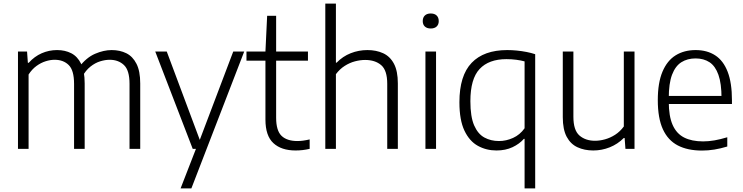

<svg xmlns="http://www.w3.org/2000/svg" viewBox="-20 -828 4134 1068"><path d="M80 0V-541.5H130.5L135 -478.5H139.5Q171.5 -514 212 -531.8Q252.5 -549.5 297.5 -549.5Q342 -549.5 376.5 -531.8Q411 -514 431 -473.5Q451 -433 451 -364.5V0H392V-361.5Q392 -437 362.2 -466.2Q332.5 -495.5 284 -495.5Q260 -495.5 233.8 -487.2Q207.5 -479 182.8 -461Q158 -443 139 -413.5V0ZM700.5 0V-361.5Q700.5 -437 669.5 -466.2Q638.5 -495.5 590 -495.5Q565.5 -495.5 537.5 -487Q509.5 -478.5 483 -457.5Q456.5 -436.5 437 -400.5L420 -455Q460.5 -508 508.8 -528.8Q557 -549.5 601 -549.5Q647 -549.5 682.8 -531.8Q718.5 -514 739.2 -473.2Q760 -432.5 760 -363.5V0Z M984.5 220 1070 0 1087.5 -40 1277.5 -541.5H1338.5L1044.5 220ZM1052 0 843.5 -541.5H907.5L1110 0Z M1624 9Q1545 9 1500.8 -31.8Q1456.5 -72.5 1456.5 -163V-541.5L1466 -740H1516V-173Q1516 -101.5 1546 -72.5Q1576 -43.5 1634.5 -43.5Q1650 -43.5 1666.5 -45.8Q1683 -48 1702.5 -52.5V0Q1682.5 4.5 1663.2 6.8Q1644 9 1624 9ZM1351 -490.5V-541.5H1693V-490.5Z M1789.5 0V-808H1848.5V-479.5H1852.5Q1886.5 -514.5 1930.8 -532Q1975 -549.5 2024 -549.5Q2073 -549.5 2111.5 -531.8Q2150 -514 2171.5 -473.2Q2193 -432.5 2193 -364V0H2134V-362Q2134 -437 2100.2 -465.8Q2066.5 -494.5 2011 -494.5Q1984 -494.5 1954.5 -486.8Q1925 -479 1897.5 -461.5Q1870 -444 1848.5 -415.5V0Z M2346.5 0V-541.5H2405.5V0ZM2376 -669.5Q2355 -669.5 2343.2 -680.5Q2331.5 -691.5 2331.5 -710.5Q2331.5 -730.5 2343.2 -741.8Q2355 -753 2376 -753Q2397 -753 2408.8 -741.8Q2420.5 -730.5 2420.5 -710.5Q2420.5 -691.5 2408.8 -680.5Q2397 -669.5 2376 -669.5Z M2898 220V-55.5H2894Q2869.5 -27.5 2830.8 -9.2Q2792 9 2741.5 9Q2685 9 2638.2 -16.8Q2591.5 -42.5 2563.5 -101.2Q2535.5 -160 2535.5 -259.5Q2535.5 -407.5 2603.5 -478.5Q2671.5 -549.5 2801.5 -549.5Q2827.5 -549.5 2855 -546.8Q2882.5 -544 2908.5 -539Q2934.5 -534 2957 -526.5V220ZM2755.5 -43.5Q2795.5 -43.5 2833.8 -60.8Q2872 -78 2898 -114.5V-486.5Q2878.5 -492 2852 -495.5Q2825.5 -499 2797 -499Q2699 -499 2647.8 -444.2Q2596.5 -389.5 2596.5 -265Q2596.5 -178.5 2617.5 -130.5Q2638.5 -82.5 2674.5 -63Q2710.5 -43.5 2755.5 -43.5Z M3280 9Q3231 9 3192.5 -8.8Q3154 -26.5 3132.2 -67.2Q3110.5 -108 3110.5 -176.5V-541.5H3169.5V-178.5Q3169.5 -103.5 3203.2 -74.2Q3237 -45 3290 -45Q3316.5 -45 3345.5 -53Q3374.5 -61 3401.8 -78.5Q3429 -96 3450 -124.5V-541.5H3509.5V0H3459L3454.5 -60.5H3450Q3415.5 -26 3371.5 -8.5Q3327.5 9 3280 9Z M3885 9.5Q3805 9.5 3750.2 -19Q3695.5 -47.5 3667.2 -109.2Q3639 -171 3639 -271Q3639 -367.5 3665 -429.2Q3691 -491 3738.2 -520.2Q3785.5 -549.5 3849.5 -549.5Q3913 -549.5 3958.2 -520.2Q4003.5 -491 4027.5 -429Q4051.5 -367 4051.5 -270V-249.5H3670.5V-294.5H4009L3993.5 -282Q3993.5 -363.5 3976.2 -412Q3959 -460.5 3926.8 -481.8Q3894.5 -503 3849 -503Q3803.5 -503 3770 -481.8Q3736.5 -460.5 3718.2 -412.2Q3700 -364 3700 -282V-263Q3700 -182 3721.5 -133.2Q3743 -84.5 3785.5 -63Q3828 -41.5 3891 -41.5Q3921.5 -41.5 3954.5 -47.2Q3987.5 -53 4025.5 -64.5V-13Q3987.5 -1.5 3953.2 4Q3919 9.5 3885 9.5Z"/></svg>

Font: Encode Sans Condensed Thin Light
Style: Regular
Weight: 300
Version: Version 3.002